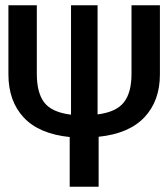

<svg xmlns="http://www.w3.org/2000/svg" viewBox="-20 -710 640 730"><path d="M245 -189Q128 -201 70 -263.5Q12 -326 12 -427V-690H120V-429Q120 -357 148.5 -320Q177 -283 250 -274V-690H351V-275Q422 -284 451 -321Q480 -358 480 -429V-690H588V-427Q588 -327 529.5 -264.5Q471 -202 355 -190V0H245Z"/></svg>

Font: Fira Mono Medium
Style: Regular
Weight: 500
Designer: Carrois Corporate & Edenspiekermann AG
Foundry: Carrois Corporate GbR & Edenspiekermann AG
Version: Version 3.206